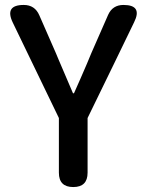

<svg xmlns="http://www.w3.org/2000/svg" viewBox="-20 -756 593 776"><path d="M276 0Q218 0 218 -58V-279L32 -664Q-3 -736 76 -736Q121 -736 139 -694L206 -541Q209 -533 216 -517Q254 -427 275 -379H279Q288 -400 306 -440Q335 -506 349 -541L417 -696Q435 -736 479 -736Q557 -736 522 -666L445 -507L334 -279V-58Q334 0 276 0Z"/></svg>

Font: GenSenRounded JP M
Style: Regular
Weight: 500
Version: Version 1.501;PS 1;hotconv 16.6.51;makeotf.lib2.5.65220